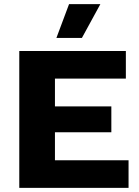

<svg xmlns="http://www.w3.org/2000/svg" viewBox="-20 -906 671 926"><path d="M313 -886 252 -723H375L464 -886ZM73 0H600V-133H245V-268H517V-393H245V-527H587V-660H73Z"/></svg>

Font: Work Sans
Style: Bold
Weight: 700
Designer: Wei Huang
Foundry: Wei Huang
Version: Version 2.012